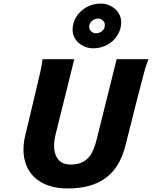

<svg xmlns="http://www.w3.org/2000/svg" viewBox="-20 -1041 850 1073"><path d="M752.4 -509.8 749.5 -499 680.7 -226.1Q649.9 -104.5 570.3 -46.1Q490.7 12.2 358.9 12.2Q280.3 12.2 224.6 -14.9Q168.9 -42 140.1 -91.1Q111.3 -140.1 111.3 -205.6Q111.3 -244.6 121.1 -284.2L172.4 -499Q193.8 -587.4 204.6 -635.7Q215.3 -684.1 217.8 -710H395L289.6 -285.2Q282.2 -252.4 282.2 -226.6Q282.2 -179.7 304.9 -150.6Q327.6 -121.6 376 -121.6Q423.3 -121.6 452.1 -141.1Q481 -160.6 496.1 -192.1Q511.2 -223.6 522.9 -272L631.8 -710H809.6Q798.8 -685.1 787.1 -642.3Q775.4 -599.6 752.4 -509.8ZM565.9 -901.4Q565.9 -916.5 554.4 -927Q543 -937.5 527.8 -937.5Q516.1 -937.5 504.6 -931.6Q493.2 -925.8 485.8 -915Q478.5 -904.3 478.5 -890.6Q478.5 -875.5 490 -865.2Q501.5 -855 516.6 -855Q536.6 -855 551.3 -867.9Q565.9 -880.9 565.9 -901.4ZM543 -1021Q573.2 -1021 599.6 -1007.1Q626 -993.2 641.6 -969.5Q657.2 -945.8 657.2 -917.5Q657.2 -877 636.2 -843.5Q615.2 -810.1 579.3 -790.5Q543.5 -771 501 -771Q470.7 -771 444.1 -784.7Q417.5 -798.3 401.6 -821.8Q385.7 -845.2 385.7 -873.5Q385.7 -914.1 407 -948Q428.2 -981.9 464.4 -1001.5Q500.5 -1021 543 -1021Z"/></svg>

Font: Lesson One Extra
Style: Italic
Weight: 800
Italic angle: -14°
Designer: But Ko, Victor Gaultney, Annie Olsen, Julie Remington, Don Collingsworth, Eric Hays, Becca Hirsbrunner
Version: Version 1.100